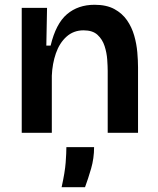

<svg xmlns="http://www.w3.org/2000/svg" viewBox="-20 -556 661 804"><path d="M71 0V-523H177L174 -365H192Q214 -457 260.5 -496.5Q307 -536 376 -536Q426 -536 459 -518Q492 -500 512 -471Q532 -442 542 -407Q552 -372 555 -337Q558 -302 558 -274V0H431V-259Q431 -278 429 -306.5Q427 -335 418 -363Q409 -391 388.5 -410Q368 -429 330 -429Q288 -429 258.5 -402.5Q229 -376 214 -332.5Q199 -289 197 -239V0ZM238 228Q252 165 255 124.5Q258 84 258 60H374Q374 107 361.5 150Q349 193 336 228Z"/></svg>

Font: Bricolage Grotesque 10pt SemiBold
Style: Regular
Weight: 600
Designer: Mathieu Triay
Foundry: Atelier Triay
Version: Version 1.000; ttfautohint (v1.8.4.7-5d5b);gftools[0.9.29]